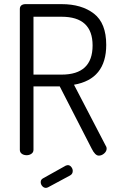

<svg xmlns="http://www.w3.org/2000/svg" viewBox="-20 -751 569 929"><path d="M319 98 213 155Q207 158 202 158Q192 158 184.5 149.5Q177 141 177 130Q177 118 188 112L299 50Q305 48 308 48Q318 48 325 57Q332 66 332 76Q332 91 319 98ZM76 -26V-707Q76 -729 101 -731H278Q375 -731 434.5 -685Q494 -639 494 -534Q494 -368 338 -341L492 -45Q496 -40 496 -32Q496 -19 484 -8.5Q472 2 458 2Q440 2 423 -33L269 -333H142V-26Q142 -14 132 -7Q122 0 109 0Q95 0 85.5 -7Q76 -14 76 -26ZM278 -670H142V-390H278Q428 -390 428 -531Q428 -670 278 -670Z"/></svg>

Font: Dosis
Style: Book
Weight: 400
Designer: EdgarTolentino, PabloImpallari, IginoMarini
Foundry: EdgarTolentino, PabloImpallari, IginoMarini
Version: Version 1.007